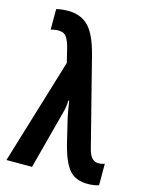

<svg xmlns="http://www.w3.org/2000/svg" viewBox="-117 -839 701 920"><g transform="rotate(15 233.5 -378.5)"><path d="M131 0 208 -292Q216 -318 217 -352H221Q224 -331 227.5 -310.5Q231 -290 235 -271L266 -142Q288 -59 319 -24.5Q350 10 409 10Q440 10 464 2V-105Q450 -99 432 -99Q394 -99 380 -159L269 -595Q244 -691 206 -729Q168 -767 105 -767Q72 -767 47 -760V-658Q64 -664 84 -664Q114 -664 126.5 -643.5Q139 -623 146 -594L163 -524L4 0Z"/></g></svg>

Font: Noto Sans UI Condensed
Style: Bold
Weight: 700
Width: 3
Designer: Monotype Design Team
Foundry: Monotype Imaging Inc.
Version: 1.001